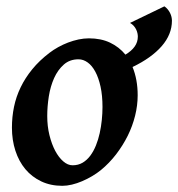

<svg xmlns="http://www.w3.org/2000/svg" viewBox="-20 -581 576 621"><path d="M311.5 -234.9Q311.5 -272 305.2 -300.8Q298.8 -329.6 288.3 -349.1Q277.8 -368.7 263.7 -378.9Q249.5 -389.2 233.9 -389.2Q205.6 -389.2 186.3 -372.1Q167 -355 155 -328.4Q143.1 -301.8 137.9 -269.3Q132.8 -236.8 132.8 -205.6Q132.8 -172.9 139.9 -144Q147 -115.2 158.4 -93.5Q169.9 -71.8 184.6 -59.1Q199.2 -46.4 214.8 -46.4Q232.9 -46.4 247.1 -54.7Q261.2 -63 272 -77.4Q282.7 -91.8 290.3 -110.6Q297.9 -129.4 302.5 -150.4Q307.1 -171.4 309.3 -193.1Q311.5 -214.8 311.5 -234.9ZM536.1 -514.2Q536.1 -469.7 502.9 -431.6Q469.7 -393.6 408.7 -364.3Q425.3 -323.7 425.3 -272.9Q425.3 -240.2 417 -206.8Q408.7 -173.3 393.1 -141.8Q377.4 -110.4 355.5 -81.8Q333.5 -53.2 306.2 -30.8Q293.5 -20.5 277.8 -11.2Q262.2 -2 245.6 5.1Q229 12.2 212.6 16.1Q196.3 20 181.6 20Q143.6 20 113.3 5.6Q83 -8.8 62 -33.9Q41 -59.1 29.8 -93.5Q18.6 -127.9 18.6 -168Q18.6 -203.1 25.4 -235.8Q32.2 -268.6 46.9 -298.8Q61.5 -329.1 84.5 -357.2Q107.4 -385.3 140.1 -410.2Q152.8 -419.9 168.2 -428.5Q183.6 -437 200.2 -443.4Q216.8 -449.7 234.1 -453.4Q251.5 -457 267.6 -457Q306.6 -457 335.9 -443.1Q365.2 -429.2 385.7 -404.3Q405.3 -416 415.5 -430.4Q425.8 -444.8 425.8 -462.9Q425.8 -467.3 424.6 -473.4Q423.3 -479.5 420.4 -485.6Q417.5 -491.7 412.6 -497.3Q407.7 -502.9 400.4 -506.8L511.7 -560.5Q517.6 -556.6 522.2 -551Q526.9 -545.4 530 -539.1Q533.2 -532.7 534.7 -526.1Q536.1 -519.5 536.1 -514.2Z"/></svg>

Font: Gentium Basic
Style: Bold Italic
Weight: 700
Italic angle: -8°
Designer: J. Victor Gaultney and Annie Olsen
Foundry: SIL International
Version: Version 1.102; 2013; Maintenance release